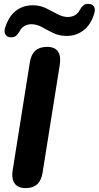

<svg xmlns="http://www.w3.org/2000/svg" viewBox="-20 -954 506 983"><path d="M112 9Q71 9 54.5 -15.5Q38 -40 45 -83L133 -636Q145 -714 221 -714Q261 -714 277 -690Q293 -666 286 -622L198 -70Q186 9 112 9ZM33 -763Q16 -764 8 -777Q0 -790 6 -811Q24 -870 61 -898.5Q98 -927 147 -927Q185 -927 215.5 -912Q246 -897 273.5 -882Q301 -867 327 -867Q347 -867 363.5 -876Q380 -885 389 -904Q398 -919 407.5 -927Q417 -935 435 -934Q453 -933 461 -920.5Q469 -908 463 -886Q445 -827 407.5 -798.5Q370 -770 321 -770Q283 -770 252.5 -785Q222 -800 195 -815Q168 -830 141 -830Q122 -830 105.5 -821Q89 -812 80 -793Q71 -778 61.5 -770Q52 -762 33 -763Z"/></svg>

Font: Nunito ExtraBold
Style: Italic
Weight: 800
Italic angle: -9°
Designer: Vernon Adams
Foundry: Vernon Adams
Version: Version 3.601; ttfautohint (v1.8.2.53-6de2)